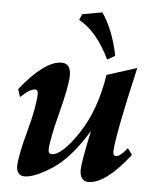

<svg xmlns="http://www.w3.org/2000/svg" viewBox="-52 -755 690 811"><g transform="rotate(5 293.0 -349.5)"><path d="M353 9.8Q315.9 9.8 315.9 -40Q317.4 -78.1 345.2 -206.1Q272 -85.9 198 -38.1Q124 9.8 81.1 9.8Q65.9 9.8 56.6 -0.7Q47.4 -11.2 47.4 -30.8Q48.3 -74.7 77.1 -180.7Q106 -286.6 107.4 -342.3Q107.4 -359.9 94.7 -359.9Q73.2 -359.9 33.7 -322.3L23.4 -355.5Q125 -482.4 196.8 -482.4Q235.8 -482.4 235.8 -430.2Q233.9 -380.4 204.6 -268.6Q175.3 -156.7 173.8 -112.3Q173.8 -93.8 188 -93.8Q231.4 -93.8 299.1 -195.8Q366.7 -297.9 389.6 -447.3L516.6 -487.8Q449.2 -194.3 446.8 -127.4Q446.8 -109.4 459.5 -109.4Q476.6 -109.4 506.8 -147L526.4 -120.1Q424.8 9.8 353 9.8ZM386.7 -512.2Q331.5 -627.4 254.4 -668.9L265.1 -693.8L349.1 -709Q397 -640.6 419.4 -531.2Z"/></g></svg>

Font: Kelvinch
Style: Bold Italic
Weight: 700
Italic angle: -10°
Designer: Paul James Miller
Foundry: High-Logic / Made with FontCreator
Version: Version 3.30 September 23, 2016